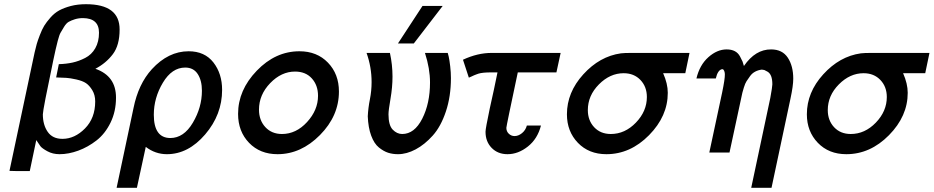

<svg xmlns="http://www.w3.org/2000/svg" viewBox="-20 -723 4425 910"><path d="M24.9 86.9 144 -474.1Q149.9 -500 154.1 -514.4Q158.2 -528.8 168.7 -556.4Q179.2 -584 189.7 -601.1Q200.2 -618.2 219 -639.6Q237.8 -661.1 260.5 -673.6Q283.2 -686 315.7 -694.6Q348.1 -703.1 387.2 -703.1Q547.4 -703.1 546.9 -583Q546.9 -508.8 514.9 -466.3Q482.9 -423.8 432.1 -397Q530.3 -362.8 529.8 -259.8Q529.8 -194.8 503.9 -141.8Q478 -88.9 437.5 -57.4Q397 -25.9 351.1 -9Q305.2 7.8 262.2 7.8Q230 7.8 204.6 -6.1Q179.2 -20 171.6 -30Q164.1 -40 151.9 -59.1L121.1 87.9H63ZM183.1 -181.2Q183.1 -131.3 206.1 -98.1Q229 -64.9 275.9 -64.9Q334 -64.9 382.6 -114Q431.2 -163.1 431.2 -242.2Q431.2 -272.9 417.5 -295.4Q403.8 -317.9 387.5 -328.9Q371.1 -339.8 341.6 -346.4Q312 -353 294.4 -354Q276.9 -355 246.1 -356L258.8 -418.9Q293.9 -419.9 324 -426.5Q354 -433.1 384 -448.5Q414.1 -463.9 431.6 -494.4Q449.2 -524.9 449.2 -567.9Q449.2 -636.7 373 -637.2Q352.1 -637.2 334.5 -631.6Q316.9 -626 305.4 -619.4Q293.9 -612.8 283.4 -595.5Q272.9 -578.1 267.1 -568.1Q261.2 -558.1 253.7 -529.5Q246.1 -501 243.7 -488.5Q241.2 -476.1 232.9 -439Q183.1 -202.1 183.1 -181.2Z M532.7 167 612.8 -210.9Q635.7 -324.7 699.7 -395Q777.8 -480 874 -480Q950.2 -480 991.5 -427Q1032.7 -374 1032.7 -296.9Q1032.7 -179.7 952.4 -85.9Q872.1 7.8 771 7.8Q715.8 7.8 670.9 -26.9L628.9 167ZM709 -179.2Q709 -69.3 787.1 -68.8Q851.1 -68.8 894 -141.4Q937 -213.9 937 -293Q937 -341.8 917 -372.3Q897 -402.8 857.9 -402.8Q794.9 -402.8 752 -331.1Q709 -259.3 709 -179.2Z M1108.4 -183.1Q1108.4 -295.9 1197 -387.9Q1285.6 -480 1399.4 -480Q1482.4 -480 1534.4 -426Q1586.4 -372.1 1586.4 -289.1Q1586.4 -173.8 1496.6 -83Q1406.7 7.8 1295.4 7.8Q1212.4 7.8 1160.4 -46.1Q1108.4 -100.1 1108.4 -183.1ZM1207.5 -203.1Q1207.5 -153.3 1237.5 -120.6Q1267.6 -87.9 1316.4 -87.9Q1383.3 -87.9 1435.3 -144.5Q1487.3 -201.2 1487.3 -269Q1487.3 -318.8 1458 -351.3Q1428.7 -383.8 1378.4 -383.8Q1313.5 -383.8 1260.5 -328.9Q1207.5 -273.9 1207.5 -203.1Z M1717.3 -472.2H1828.1Q1840.3 -416 1840.3 -359.9Q1840.3 -310.1 1830.8 -255.1Q1821.3 -200.2 1821.3 -181.2Q1821.3 -129.4 1841.3 -108.6Q1861.3 -87.9 1886.2 -87.9Q1944.3 -87.9 1981.2 -160.4Q2018.1 -232.9 2018.1 -332Q2018.1 -397.9 1994.1 -472.2H2102.1Q2103 -471.2 2106.7 -454.6Q2110.4 -438 2113.8 -408.9Q2117.2 -379.9 2117.2 -353Q2117.2 -266.1 2093.3 -194.6Q2069.3 -123 2031.2 -80.6Q1993.2 -38.1 1950.2 -15.1Q1907.2 7.8 1866.2 7.8Q1841.3 7.8 1819.8 1Q1798.3 -5.9 1775.9 -23.9Q1753.4 -42 1739.3 -80.1Q1725.1 -118.2 1723.1 -171.9Q1725.1 -211.9 1733.2 -252.4Q1741.2 -293 1741.2 -334Q1741.2 -405.3 1717.3 -472.2ZM1866.2 -517.1 1982.4 -694.8H2078.1L1941.4 -517.1Z M2174.3 -439.9Q2243.2 -472.2 2310.1 -472.2H2637.2L2617.2 -379.9H2434.1Q2379.9 -125 2379.9 -117.2Q2379.9 -100.1 2391.6 -89.1Q2403.3 -78.1 2418.9 -78.1Q2437 -78.1 2454.1 -92Q2471.2 -106 2477.1 -127.9H2543.9Q2527.8 -64.9 2481.9 -28.6Q2436 7.8 2385.3 7.8Q2339.4 7.8 2310.3 -22Q2281.2 -51.8 2281.2 -98.1V-99.1Q2281.2 -113.3 2301.3 -209Q2322.3 -301.8 2337.9 -379.9H2304.2Q2294.4 -379.9 2286.4 -379.4Q2278.3 -378.9 2272.2 -378.4Q2266.1 -377.9 2258.5 -376.5Q2251 -375 2248 -374Q2245.1 -373 2237.1 -370.1Q2229 -367.2 2227.1 -366.2Q2225.1 -365.2 2215.1 -360.6Q2205.1 -356 2202.1 -355Z M2667 -181.2Q2667 -285.2 2744.6 -370.6Q2822.3 -456.1 2922.9 -470.2Q2939 -472.2 2972.2 -472.2H3248L3228 -376H3123Q3145 -326.2 3145 -283.2Q3145 -172.4 3056.2 -82.3Q2967.3 7.8 2854 7.8Q2771 7.8 2719 -46.1Q2667 -100.1 2667 -181.2ZM2766.1 -201.2Q2766.1 -152.3 2796.1 -120.1Q2826.2 -87.9 2875 -87.9Q2941.9 -87.9 2993.9 -141.8Q3045.9 -195.8 3045.9 -263.2Q3045.9 -312 3015.4 -344Q2984.9 -376 2936 -376Q2871.1 -376 2818.6 -323Q2766.1 -270 2766.1 -201.2Z M3280.8 -351.1Q3295.9 -415 3337.4 -451.9Q3378.9 -488.8 3423.8 -488.8Q3446.8 -488.8 3462.6 -480.5Q3478.5 -472.2 3487.5 -455.1Q3496.6 -438 3499.3 -431.4Q3502 -424.8 3505.9 -410.2Q3560.1 -489.3 3634.8 -488.8Q3688 -488.8 3713.9 -449.5Q3739.7 -410.2 3739.7 -350.1Q3739.7 -316.9 3726.6 -255.9L3636.7 167H3540.5L3630.9 -258.8Q3640.6 -312 3640.6 -323.2Q3640.6 -347.2 3634.8 -362.1Q3628.9 -377 3617.4 -383.5Q3606 -390.1 3602.8 -391.1Q3599.6 -392.1 3590.8 -393.1Q3573.7 -391.1 3559.3 -383.5Q3544.9 -376 3534.9 -362.1Q3524.9 -348.1 3518.3 -338.1Q3511.7 -328.1 3505.6 -308.1Q3499.5 -288.1 3498.5 -283.4Q3497.6 -278.8 3493.7 -261.2L3437.5 0H3341.8L3402.8 -285.2Q3416 -349.1 3415.5 -370.1Q3415.5 -384.3 3408.7 -393.1L3404.8 -395H3401.9Q3381.8 -391.1 3372.6 -351.1Z M3804.2 -181.2Q3804.2 -285.2 3881.8 -370.6Q3959.5 -456.1 4060.1 -470.2Q4076.2 -472.2 4109.4 -472.2H4385.3L4365.2 -376H4260.3Q4282.2 -326.2 4282.2 -283.2Q4282.2 -172.4 4193.4 -82.3Q4104.5 7.8 3991.2 7.8Q3908.2 7.8 3856.2 -46.1Q3804.2 -100.1 3804.2 -181.2ZM3903.3 -201.2Q3903.3 -152.3 3933.3 -120.1Q3963.4 -87.9 4012.2 -87.9Q4079.1 -87.9 4131.1 -141.8Q4183.1 -195.8 4183.1 -263.2Q4183.1 -312 4152.6 -344Q4122.1 -376 4073.2 -376Q4008.3 -376 3955.8 -323Q3903.3 -270 3903.3 -201.2Z"/></svg>

Font: CMU Bright
Style: SemiBoldOblique
Weight: 600
Italic angle: -12°
Version: Version 0.7.0